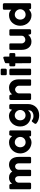

<svg xmlns="http://www.w3.org/2000/svg" viewBox="2201 -3129 1164 5606"><g transform="rotate(-90 2783.0 -326.0)"><path d="M73.2 -627Q79.1 -631.8 86.9 -633.8Q93.8 -634.8 100.6 -634.8Q126 -634.8 175.8 -634.8Q184.6 -634.8 191.4 -631.8Q198.2 -628.9 202.1 -623Q207 -617.2 210 -610.4Q212.9 -603.5 214.8 -595.7Q218.8 -581.1 225.6 -551.8Q233.4 -567.4 247.1 -584Q260.7 -600.6 282.2 -614.3Q303.7 -627.9 334 -636.7Q363.3 -644.5 403.3 -644.5Q434.6 -644.5 460.9 -638.7Q486.3 -632.8 507.8 -620.1Q529.3 -608.4 546.9 -589.8Q564.5 -572.3 579.1 -549.8Q588.9 -565.4 607.4 -582Q627 -598.6 652.3 -613.3Q678.7 -627 710.9 -635.7Q742.2 -644.5 778.3 -644.5Q835.9 -644.5 877.9 -623Q920.9 -600.6 948.2 -563.5Q976.6 -525.4 991.2 -474.6Q1004.9 -423.8 1004.9 -366.2Q1004.9 -256.8 1004.9 -38.1Q1004.9 -19.5 997.1 -9.8Q988.3 0 970.7 0Q931.6 0 855.5 0Q834 0 825.2 -6.8Q817.4 -14.6 817.4 -35.2Q817.4 -145.5 817.4 -366.2Q817.4 -387.7 810.5 -406.2Q803.7 -424.8 792 -438.5Q780.3 -452.1 762.7 -460Q745.1 -467.8 724.6 -467.8Q705.1 -467.8 688.5 -460Q671.9 -452.1 658.2 -439.5Q645.5 -425.8 637.7 -407.2Q629.9 -388.7 629.9 -366.2Q629.9 -256.8 629.9 -38.1Q629.9 -19.5 622.1 -9.8Q613.3 0 595.7 0Q591.8 0 585 0Q584 0 581.1 0Q555.7 0 480.5 0Q459 0 450.2 -6.8Q442.4 -14.6 442.4 -35.2Q442.4 -145.5 442.4 -366.2Q442.4 -387.7 436.5 -406.2Q429.7 -424.8 418 -438.5Q406.2 -452.1 389.6 -460Q373 -467.8 351.6 -467.8Q334 -467.8 316.4 -460Q299.8 -453.1 285.2 -439.5Q272.5 -426.8 262.7 -408.2Q253.9 -389.6 252 -367.2Q252 -256.8 252 -37.1Q252 -28.3 249 -19.5Q245.1 -11.7 239.3 -6.8Q232.4 -2.9 226.6 -2Q220.7 0 213.9 0Q175.8 0 100.6 0Q79.1 0 69.3 -10.7Q59.6 -21.5 59.6 -38.1Q59.6 -224.6 59.6 -597.7Q59.6 -607.4 64.5 -615.2Q68.4 -623 76.2 -627.9Q75.2 -627.9 73.2 -627Z M1779.3 -37.1Q1779.3 -28.3 1776.4 -20.5Q1772.5 -12.7 1765.6 -8.8Q1760.7 -2.9 1752.9 -2Q1745.1 0 1740.2 0Q1707 0 1641.6 0Q1630.9 0 1624 -2.9Q1618.2 -5.9 1614.3 -10.7Q1610.4 -15.6 1607.4 -22.5Q1604.5 -30.3 1601.6 -38.1Q1599.6 -45.9 1594.7 -60.5Q1581.1 -47.9 1564.5 -34.2Q1546.9 -21.5 1526.4 -10.7Q1505.9 -1 1481.4 4.9Q1458 11.7 1432.6 11.7Q1386.7 11.7 1344.7 0Q1303.7 -11.7 1266.6 -32.2Q1230.5 -53.7 1201.2 -84Q1171.9 -113.3 1150.4 -150.4Q1129.9 -186.5 1118.2 -228.5Q1106.4 -271.5 1106.4 -317.4Q1106.4 -386.7 1131.8 -446.3Q1157.2 -505.9 1201.2 -549.8Q1245.1 -594.7 1304.7 -620.1Q1364.3 -644.5 1432.6 -644.5Q1463.9 -644.5 1490.2 -637.7Q1516.6 -630.9 1539.1 -619.1Q1561.5 -607.4 1579.1 -589.8Q1597.7 -573.2 1611.3 -553.7Q1616.2 -569.3 1625 -599.6Q1630.9 -612.3 1633.8 -620.1Q1636.7 -627.9 1640.6 -630.9Q1644.5 -634.8 1650.4 -636.7Q1655.3 -637.7 1665 -637.7Q1690.4 -637.7 1740.2 -637.7Q1745.1 -637.7 1752.9 -635.7Q1760.7 -634.8 1765.6 -628.9Q1772.5 -623 1776.4 -616.2Q1779.3 -609.4 1779.3 -600.6Q1779.3 -413.1 1779.3 -37.1ZM1286.1 -317.4Q1286.1 -284.2 1296.9 -254.9Q1306.6 -226.6 1326.2 -205.1Q1344.7 -184.6 1372.1 -171.9Q1398.4 -160.2 1430.7 -160.2Q1464.8 -160.2 1493.2 -171.9Q1521.5 -184.6 1543 -205.1Q1564.5 -226.6 1576.2 -254.9Q1588.9 -284.2 1588.9 -317.4Q1588.9 -348.6 1576.2 -377.9Q1564.5 -407.2 1543 -428.7Q1521.5 -451.2 1493.2 -463.9Q1464.8 -476.6 1430.7 -476.6Q1398.4 -476.6 1372.1 -463.9Q1344.7 -451.2 1326.2 -428.7Q1306.6 -407.2 1296.9 -377.9Q1286.1 -348.6 1286.1 -317.4Z M2358.4 -22.5Q2362.3 -32.2 2363.3 -43.9Q2364.3 -55.7 2364.3 -69.3Q2364.3 -73.2 2364.3 -76.2Q2364.3 -78.1 2364.3 -79.1Q2364.3 -81.1 2364.3 -83Q2364.3 -85.9 2364.3 -89.8Q2349.6 -74.2 2334 -59.6Q2319.3 -44.9 2300.8 -32.2Q2283.2 -21.5 2259.8 -13.7Q2237.3 -6.8 2206.1 -6.8Q2138.7 -6.8 2081.1 -29.3Q2023.4 -52.7 1981.4 -93.8Q1939.5 -134.8 1916 -192.4Q1892.6 -250 1892.6 -319.3Q1892.6 -387.7 1916 -447.3Q1939.5 -506.8 1981.4 -550.8Q2023.4 -595.7 2081.1 -621.1Q2138.7 -646.5 2206.1 -646.5Q2237.3 -646.5 2262.7 -638.7Q2288.1 -631.8 2309.6 -619.1Q2331.1 -607.4 2348.6 -590.8Q2366.2 -574.2 2380.9 -555.7Q2385.7 -571.3 2394.5 -600.6Q2397.5 -609.4 2400.4 -616.2Q2403.3 -623 2407.2 -627.9Q2411.1 -632.8 2417 -634.8Q2423.8 -637.7 2433.6 -637.7Q2458 -637.7 2507.8 -637.7Q2514.6 -637.7 2521.5 -634.8Q2529.3 -632.8 2534.2 -627.9Q2540 -623 2543.9 -616.2Q2547.9 -609.4 2547.9 -600.6Q2547.9 -430.7 2547.9 -91.8Q2547.9 -13.7 2521.5 47.9Q2496.1 108.4 2452.1 150.4Q2408.2 192.4 2347.7 214.8Q2287.1 236.3 2217.8 236.3Q2190.4 236.3 2159.2 231.4Q2127.9 226.6 2097.7 217.8Q2066.4 208 2038.1 193.4Q2009.8 178.7 1987.3 159.2Q1979.5 153.3 1974.6 145.5Q1969.7 136.7 1969.7 127Q1969.7 114.3 1978.5 100.6Q1995.1 79.1 2026.4 35.2Q2033.2 27.3 2039.1 23.4Q2044.9 19.5 2052.7 19.5Q2063.5 19.5 2080.1 32.2Q2092.8 43.9 2108.4 50.8Q2125 58.6 2141.6 62.5Q2159.2 67.4 2175.8 68.4Q2192.4 69.3 2206.1 69.3Q2228.5 69.3 2252.9 63.5Q2278.3 57.6 2298.8 45.9Q2320.3 34.2 2336.9 16.6Q2352.5 0 2358.4 -22.5ZM2073.2 -319.3Q2073.2 -285.2 2083 -256.8Q2093.8 -227.5 2112.3 -207Q2131.8 -185.5 2158.2 -173.8Q2184.6 -162.1 2217.8 -162.1Q2249 -162.1 2277.3 -172.9Q2305.7 -184.6 2327.1 -204.1Q2347.7 -224.6 2360.4 -252Q2373 -278.3 2375 -309.6Q2375 -315.4 2375 -326.2Q2373 -357.4 2360.4 -383.8Q2347.7 -411.1 2327.1 -431.6Q2305.7 -453.1 2277.3 -464.8Q2249 -477.5 2217.8 -477.5Q2184.6 -477.5 2158.2 -464.8Q2131.8 -452.1 2112.3 -430.7Q2093.8 -409.2 2083 -379.9Q2073.2 -350.6 2073.2 -319.3Z M2680.7 -627Q2686.5 -631.8 2694.3 -633.8Q2701.2 -634.8 2708 -634.8Q2733.4 -634.8 2783.2 -634.8Q2792 -634.8 2798.8 -631.8Q2805.7 -628.9 2809.6 -623Q2814.5 -617.2 2817.4 -610.4Q2820.3 -603.5 2822.3 -595.7Q2826.2 -581.1 2833 -551.8Q2840.8 -567.4 2857.4 -584Q2874 -600.6 2898.4 -614.3Q2923.8 -627.9 2956.1 -636.7Q2988.3 -644.5 3028.3 -644.5Q3085 -644.5 3129.9 -623Q3174.8 -600.6 3206.1 -563.5Q3237.3 -525.4 3253.9 -474.6Q3269.5 -423.8 3269.5 -366.2Q3269.5 -256.8 3269.5 -38.1Q3269.5 -19.5 3261.7 -9.8Q3253.9 0 3235.4 0Q3197.3 0 3120.1 0Q3098.6 0 3090.8 -6.8Q3082 -14.6 3082 -35.2Q3082 -143.6 3082 -361.3Q3082 -382.8 3072.3 -401.4Q3062.5 -420.9 3046.9 -435.5Q3031.2 -450.2 3010.7 -459Q2990.2 -467.8 2969.7 -467.8Q2951.2 -467.8 2932.6 -460Q2914.1 -451.2 2897.5 -436.5Q2882.8 -422.9 2872.1 -403.3Q2861.3 -384.8 2859.4 -362.3Q2859.4 -253.9 2859.4 -37.1Q2859.4 -28.3 2856.4 -19.5Q2852.5 -11.7 2846.7 -6.8Q2839.8 -2.9 2834 -2Q2828.1 0 2821.3 0Q2783.2 0 2708 0Q2686.5 0 2676.8 -10.7Q2667 -21.5 2667 -38.1Q2667 -224.6 2667 -597.7Q2667 -607.4 2671.9 -615.2Q2675.8 -623 2683.6 -627.9Q2682.6 -627.9 2680.7 -627Z M3389.6 -595.7Q3389.6 -612.3 3398.4 -623Q3407.2 -634.8 3426.8 -634.8Q3464.8 -634.8 3541 -634.8Q3546.9 -634.8 3553.7 -631.8Q3561.5 -629.9 3567.4 -624Q3573.2 -619.1 3577.1 -612.3Q3582 -605.5 3582 -595.7Q3582 -410.2 3582 -38.1Q3582 -19.5 3571.3 -9.8Q3560.5 0 3541 0Q3502.9 0 3426.8 0Q3389.6 0 3389.6 -38.1Q3389.6 -224.6 3389.6 -595.7ZM3389.6 -848.6Q3389.6 -870.1 3398.4 -878.9Q3407.2 -887.7 3426.8 -887.7Q3464.8 -887.7 3543 -887.7Q3560.5 -887.7 3571.3 -878.9Q3582 -870.1 3582 -848.6Q3582 -816.4 3582 -752Q3582 -745.1 3579.1 -738.3Q3576.2 -731.4 3571.3 -724.6Q3566.4 -718.8 3558.6 -713.9Q3551.8 -710 3543 -710Q3503.9 -710 3426.8 -710Q3389.6 -710 3389.6 -752Q3389.6 -784.2 3389.6 -848.6Z M3740.2 -734.4Q3740.2 -749 3750 -756.8Q3760.7 -764.6 3779.3 -772.5Q3817.4 -785.2 3893.6 -811.5Q3895.5 -811.5 3897.5 -811.5Q3900.4 -811.5 3902.3 -811.5Q3920.9 -811.5 3926.8 -800.8Q3932.6 -790 3932.6 -773.4Q3932.6 -727.5 3932.6 -635.7Q3950.2 -635.7 4001 -635.7Q4017.6 -635.7 4027.3 -626Q4037.1 -616.2 4037.1 -597.7Q4037.1 -565.4 4037.1 -501Q4037.1 -480.5 4027.3 -470.7Q4017.6 -460.9 4001 -460.9Q3978.5 -460.9 3932.6 -460.9Q3932.6 -355.5 3932.6 -38.1Q3932.6 -19.5 3921.9 -9.8Q3911.1 0 3891.6 0Q3853.5 0 3778.3 0Q3740.2 0 3740.2 -38.1Q3740.2 -178.7 3739.3 -460.9Q3726.6 -460.9 3688.5 -460.9Q3649.4 -460.9 3649.4 -501Q3649.4 -533.2 3649.4 -597.7Q3649.4 -635.7 3688.5 -635.7Q3705.1 -635.7 3739.3 -635.7Q3739.3 -660.2 3740.2 -734.4Z M4720.7 -8.8Q4713.9 -2.9 4707 -2Q4700.2 0 4693.4 0Q4668 0 4618.2 0Q4608.4 0 4602.5 -2.9Q4595.7 -6.8 4590.8 -11.7Q4586.9 -17.6 4584 -24.4Q4581.1 -31.2 4579.1 -39.1Q4575.2 -55.7 4568.4 -87.9Q4560.5 -72.3 4543 -55.7Q4525.4 -38.1 4500 -23.4Q4474.6 -8.8 4440.4 1Q4407.2 9.8 4368.2 9.8Q4310.5 9.8 4266.6 -11.7Q4222.7 -34.2 4192.4 -72.3Q4162.1 -110.4 4146.5 -161.1Q4130.9 -211.9 4130.9 -268.6Q4130.9 -377.9 4130.9 -596.7Q4130.9 -615.2 4139.6 -625Q4147.5 -634.8 4166 -634.8Q4204.1 -634.8 4281.2 -634.8Q4302.7 -634.8 4310.5 -627.9Q4318.4 -620.1 4318.4 -599.6Q4318.4 -491.2 4318.4 -274.4Q4318.4 -252.9 4327.1 -233.4Q4335 -213.9 4349.6 -199.2Q4363.3 -184.6 4381.8 -175.8Q4400.4 -168 4421.9 -168Q4439.5 -168 4460.9 -173.8Q4481.4 -179.7 4500 -192.4Q4517.6 -205.1 4530.3 -224.6Q4542 -245.1 4542 -273.4Q4542 -380.9 4542 -597.7Q4542 -606.4 4544.9 -615.2Q4547.9 -623 4554.7 -627.9Q4561.5 -631.8 4567.4 -633.8Q4573.2 -634.8 4580.1 -634.8Q4618.2 -634.8 4693.4 -634.8Q4714.8 -634.8 4724.6 -624Q4733.4 -614.3 4733.4 -596.7Q4733.4 -410.2 4733.4 -37.1Q4733.4 -27.3 4729.5 -19.5Q4725.6 -11.7 4717.8 -6.8Q4718.8 -7.8 4720.7 -8.8Z M5306.6 -62.5Q5293 -48.8 5275.4 -36.1Q5258.8 -22.5 5238.3 -11.7Q5217.8 -2 5194.3 4.9Q5171.9 11.7 5145.5 11.7Q5077.1 11.7 5020.5 -13.7Q4962.9 -39.1 4921.9 -84Q4880.9 -127.9 4857.4 -188.5Q4834 -248 4834 -317.4Q4834 -386.7 4857.4 -446.3Q4880.9 -505.9 4921.9 -549.8Q4962.9 -594.7 5020.5 -620.1Q5077.1 -644.5 5145.5 -644.5Q5172.9 -644.5 5195.3 -640.6Q5218.8 -635.7 5237.3 -627Q5255.9 -617.2 5271.5 -605.5Q5287.1 -592.8 5301.8 -577.1Q5301.8 -647.5 5301.8 -786.1Q5301.8 -801.8 5311.5 -813.5Q5321.3 -824.2 5340.8 -824.2Q5377.9 -824.2 5453.1 -824.2Q5459 -824.2 5466.8 -821.3Q5473.6 -818.4 5479.5 -813.5Q5486.3 -808.6 5489.3 -801.8Q5493.2 -794.9 5493.2 -786.1Q5493.2 -537.1 5493.2 -38.1Q5493.2 0 5453.1 0Q5419.9 0 5354.5 0Q5344.7 0 5339.8 -2.9Q5334 -4.9 5330.1 -9.8Q5326.2 -14.6 5323.2 -21.5Q5320.3 -29.3 5316.4 -38.1Q5312.5 -46.9 5306.6 -62.5ZM5013.7 -317.4Q5013.7 -284.2 5024.4 -254.9Q5034.2 -226.6 5053.7 -205.1Q5072.3 -184.6 5099.6 -171.9Q5126 -160.2 5158.2 -160.2Q5190.4 -160.2 5218.8 -171.9Q5247.1 -182.6 5267.6 -203.1Q5289.1 -223.6 5301.8 -251Q5314.5 -278.3 5316.4 -309.6Q5316.4 -312.5 5316.4 -317.4Q5316.4 -348.6 5303.7 -377.9Q5292 -407.2 5270.5 -428.7Q5249 -451.2 5220.7 -463.9Q5192.4 -476.6 5158.2 -476.6Q5126 -476.6 5099.6 -463.9Q5072.3 -451.2 5053.7 -428.7Q5034.2 -407.2 5024.4 -377.9Q5013.7 -348.6 5013.7 -317.4Z"/></g></svg>

Font: Cocogoose
Style: Regular
Weight: 400
Designer: Cosimo Lorenzo Pancini
Version: Version 1.000